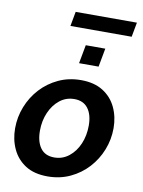

<svg xmlns="http://www.w3.org/2000/svg" viewBox="-94 -913 736 988"><g transform="rotate(10 274.5 -419.5)"><path d="M224 10Q154 10 108.5 -19Q63 -48 40 -97Q17 -146 17 -205Q17 -264 38.5 -318.5Q60 -373 99 -415.5Q138 -458 191.5 -483Q245 -508 309 -508Q378 -508 424 -479Q470 -450 493 -401Q516 -352 516 -293Q516 -234 494.5 -179.5Q473 -125 434 -82.5Q395 -40 341.5 -15Q288 10 224 10ZM241 -92Q284 -92 317.5 -118.5Q351 -145 369.5 -188.5Q388 -232 388 -284Q388 -341 363.5 -373.5Q339 -406 292 -406Q249 -406 216 -380Q183 -354 164 -310.5Q145 -267 145 -215Q145 -158 169 -125Q193 -92 241 -92ZM283 -592 301 -689H403L385 -592ZM206 -773 220 -849H540L526 -773Z"/></g></svg>

Font: Cabin VF Beta
Style: Italic
Weight: 400
Italic angle: -7°
Designer: Pablo Impallari
Foundry: Pablo Impallari. http://www.impallari.com Igino Marini. http://www.ikern.com
Version: Version 2.300